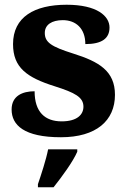

<svg xmlns="http://www.w3.org/2000/svg" viewBox="-20 -569 532 810"><path d="M237 10C386 10 465 -60 465 -169C465 -270 397 -309 289 -343C197 -372 169 -390 169 -430C169 -465 199 -484 245 -484C300 -484 340 -449 340 -383C410 -383 442 -407 442 -453C442 -501 390 -549 261 -549C125 -549 35 -497 35 -383C35 -284 93 -242 211 -205C296 -178 332 -159 332 -119C332 -86 306 -57 240 -57C170 -57 126 -96 126 -184C74 -184 29 -164 29 -107C29 -41 82 10 237 10ZM140 208V221H206C241 177 288 113 306 71V61H183C175 103 153 170 140 208Z"/></svg>

Font: Noto Serif Gurmukhi ExtraBold
Style: Regular
Weight: 800
Designer: Vaibhav Singh and the Monotype Design Team
Foundry: Monotype Imaging Inc.
Version: Version 2.004